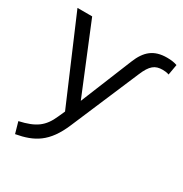

<svg xmlns="http://www.w3.org/2000/svg" viewBox="-171 -640 948 996"><g transform="rotate(30 302.5 -142.0)"><path d="M40 160 59 227C164 208 233 170 287 42L459 -362C486 -427 511 -445 556 -445C567 -445 581 -444 594 -439L605 -502C588 -508 569 -511 544 -511C466 -511 423 -475 393 -400L268 -93L100 -502H12L225 -4L207 36C175 109 134 139 40 160Z"/></g></svg>

Font: Poppy and Pepper
Style: Regular
Weight: 400
Designer: Thy Ha
Foundry: Thy Ha
Version: Version 0.001;Glyphs 3.2 (3227)